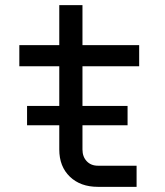

<svg xmlns="http://www.w3.org/2000/svg" viewBox="-20 -725 640 745"><path d="M85 -239V-314H210V-468H55V-550H210V-705H300V-550H520V-468H300V-314H475V-239H300V-145Q300 -117 316.5 -99.5Q333 -82 360 -82H510V0H360Q292 0 251 -39.5Q210 -79 210 -145V-239Z"/></svg>

Font: Tiny
Style: Regular
Weight: 400
Designer: Philipp Nurullin, Konstantin Bulenkov
Foundry: JetBrains
Version: Version 2.251; ttfautohint (v1.8.4.7-5d5b)